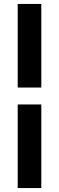

<svg xmlns="http://www.w3.org/2000/svg" viewBox="-20 -763 300 976"><path d="M70 -318V-743H190V-318ZM70 193V-232H190V193Z"/></svg>

Font: Zen Dots
Style: Regular
Weight: 400
Designer: Yoshimichi Ohira
Foundry: A-1 Corp ZenFonts
Version: Version 1.000; ttfautohint (v1.8.3)